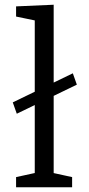

<svg xmlns="http://www.w3.org/2000/svg" viewBox="-20 -792 375 812"><path d="M51 -311 34 -359 288 -482 305 -434ZM207 -51 198 -62 285 -43V0H48V-43L135 -62L127 -51V-713L135 -704L48 -722V-765L207 -772Z"/></svg>

Font: Pack4
Style: Regular
Weight: 400
Version: Version 2.002